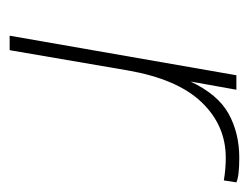

<svg xmlns="http://www.w3.org/2000/svg" viewBox="-79 -437 516 398"><g transform="rotate(90 179.0 -238.0)"><path d="M54 0 136 -470H166L149 -375Q176 -432 216 -454Q256 -476 307 -476Q345 -476 358 -470L354 -444Q342 -446 330.5 -447Q319 -448 307 -448Q240 -448 192 -398Q144 -348 126 -245L84 0Z"/></g></svg>

Font: Gantari Thin
Style: Italic
Weight: 100
Italic angle: -10°
Designer: Anugrah Pasau
Foundry: Lafontype
Version: Version 1.000; ttfautohint (v1.8.4.7-5d5b)